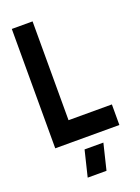

<svg xmlns="http://www.w3.org/2000/svg" viewBox="-169 -772 771 1058"><g transform="rotate(-20 217.0 -243.5)"><path d="M154.3 213 191.3 61H301.6L264.6 213ZM41.6 0V-700H163.4V-120.6H417.6V0Z"/></g></svg>

Font: Stick No Bills ExtraLight
Style: Regular
Weight: 200
Designer: Kosala Senevirathne, Siva Puranthara, Lasantha Premarathna, Tharique Azeez
Foundry: mooniak
Version: Version 2.000